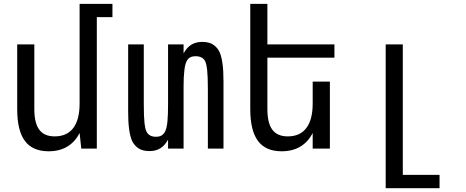

<svg xmlns="http://www.w3.org/2000/svg" viewBox="-20 -780 2448 1008"><path d="M397.9 -82 406.7 0H488.3V-689.9H570.3V-759.8H397.9V-236.8Q397.9 -151.9 364.7 -107.9Q331.5 -64 267.1 -64Q212.4 -64 186.3 -98.9Q160.2 -133.8 160.2 -207V-546.9H70.3V-207Q70.3 -94.7 110.6 -40.3Q150.9 14.2 235.4 14.2Q292 14.2 333 -10.3Q374 -34.7 397.9 -82Z M862.3 -46.9V0H943.8V-329.1Q943.8 -376 947.8 -409.7Q951.7 -446.3 962.4 -463.4Q975.6 -484.9 1006.3 -484.9Q1044.4 -484.9 1057.6 -457.5Q1064 -443.4 1067.4 -414.1Q1071.3 -377.9 1071.3 -313V0H1153.3V-355Q1153.3 -407.2 1148.4 -443.4Q1144.5 -475.6 1135.3 -500.5Q1126 -525.4 1103.5 -542.7Q1081.1 -560.1 1042 -560.1Q1009.3 -560.1 985.4 -545.9Q961.4 -531.7 943.8 -500V-546.9H862.3V-233.9Q862.3 -176.8 859.1 -142.8Q856 -108.9 847.7 -91.8Q841.3 -77.6 829.8 -69.8Q818.4 -62 798.8 -62Q762.2 -62 749 -89.4Q741.7 -105 738.8 -131.8Q734.9 -167 734.9 -233.9V-546.9H652.8V-191.9Q652.8 -139.6 657.7 -103.5Q661.6 -71.3 670.9 -46.4Q680.2 -21.5 702.9 -4.2Q725.6 13.2 764.6 13.2Q797.4 13.2 821 -1Q844.7 -15.1 862.3 -46.9Z M1621.6 -82V0H1711.9V-351.6H1621.6V-236.8Q1621.6 -151.9 1588.4 -107.9Q1555.2 -64 1490.7 -64Q1436 -64 1409.9 -98.9Q1383.8 -133.8 1383.8 -207V-477.1H1735.8V-546.9H1383.8V-759.8H1293.9V-207Q1293.9 -94.7 1334.2 -40.3Q1374.5 14.2 1459 14.2Q1515.6 14.2 1556.6 -10.3Q1597.7 -34.7 1621.6 -82Z M2287.6 208V138.2H2094.7V-546.9H2004.9V208Z"/></svg>

Font: Hack Dev
Style: Regular
Weight: 400
Designer: Christopher Simpkins
Foundry: Christopher Simpkins
Version: Version 2.0315